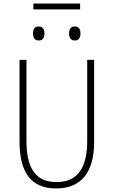

<svg xmlns="http://www.w3.org/2000/svg" viewBox="-20 -1051 640 1081"><path d="M168 -998H431V-1031H168ZM401 -823C425 -823 433 -841 433 -863C433 -885 425 -902 401 -902C378 -902 369 -886 369 -863C369 -839 378 -823 401 -823ZM198 -823C223 -823 230 -841 230 -863C230 -885 223 -902 198 -902C175 -902 166 -887 166 -863C166 -839 175 -823 198 -823ZM296 10C437 10 510 -80 510 -252V-714H471V-258C471 -104 416 -26 298 -26C178 -26 129 -107 129 -258V-714H90V-254C90 -84 152 10 296 10Z"/></svg>

Font: Noto Sans Mono ExtraLight
Style: Regular
Weight: 200
Designer: Monotype Design Team
Foundry: Monotype Imaging Inc.
Version: Version 2.014